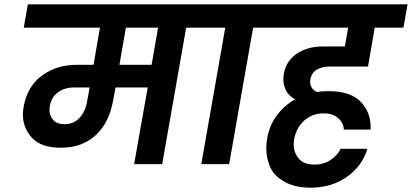

<svg xmlns="http://www.w3.org/2000/svg" viewBox="-20 -760 1907 889"><path d="M953 -632H842L731 0H601L664 -355H515L504 -296Q486 -192 423 -134Q360 -76 262 -76Q169 -76 127.5 -122.5Q86 -169 86 -229Q86 -248 90 -269Q107 -361 175 -410.5Q243 -460 337 -460H413L443 -632H90L109 -740H972ZM712 -632H563L533 -460H682ZM395 -355H323Q279 -355 248.5 -332.5Q218 -310 211 -270Q209 -260 209 -251Q209 -225 226 -205Q243 -185 280 -185Q320 -185 347 -213Q374 -241 383 -289Z M912 0 1023 -632H912L931 -740H1282L1263 -632H1152L1041 0Z M1507 -452Q1472 -452 1447.5 -438Q1423 -424 1417 -392Q1416 -387 1416 -381Q1416 -368 1423 -355Q1430 -342 1448 -334Q1470 -338 1499 -338Q1602 -338 1649 -290Q1696 -242 1696 -172Q1696 -166 1696 -160H1572Q1571 -190 1546.5 -212.5Q1522 -235 1478 -235Q1426 -235 1389 -202Q1352 -169 1342 -116Q1340 -102 1340 -90Q1340 -55 1362.5 -26.5Q1385 2 1437 2Q1479 2 1511 -19.5Q1543 -41 1557 -71H1681Q1657 9 1586 59Q1515 109 1418 109Q1344 109 1294.5 80Q1245 51 1229 9Q1213 -33 1213 -71Q1213 -94 1217 -119Q1227 -178 1261 -224.5Q1295 -271 1346 -300Q1314 -319 1303 -343.5Q1292 -368 1292 -391Q1292 -404 1294 -417Q1304 -477 1353.5 -511Q1403 -545 1477 -545H1577L1592 -632H1221L1240 -740H1867L1848 -632H1715L1684 -452Z"/></svg>

Font: Fz Poppins SemBd
Style: Italic
Weight: 600
Italic angle: -10°
Designer: Ninad Kale (Devanagari), Jonny Pinhorn (Latin)
Foundry: Indian Type Foundry
Version: Vit hóa bi Vntype.Com & FontZin.Com